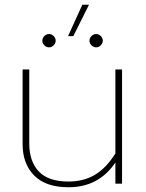

<svg xmlns="http://www.w3.org/2000/svg" viewBox="-20 -772 613 807"><path d="M326 -752H354L288 -620H266ZM158 -601Q158 -612 166.5 -620.5Q175 -629 186 -629Q197 -629 205.5 -620.5Q214 -612 214 -601Q214 -590 205.5 -581.5Q197 -573 186 -573Q175 -573 166.5 -581.5Q158 -590 158 -601ZM356 -601Q356 -612 364.5 -620.5Q373 -629 384 -629Q395 -629 403.5 -620.5Q412 -612 412 -601Q412 -590 403.5 -581.5Q395 -573 384 -573Q373 -573 364.5 -581.5Q356 -590 356 -601ZM75 -166V-480H103V-168Q103 -94 143 -51.5Q183 -9 268 -9Q331 -9 378.5 -37Q426 -65 465 -127V-480H493V0H465V-89Q395 15 268 15Q172 15 123.5 -34.5Q75 -84 75 -166Z"/></svg>

Font: Prompt Thin
Style: Regular
Weight: 250
Designer: Katatrad Team
Foundry: CadsonDemak
Version: Version 1.001